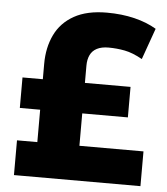

<svg xmlns="http://www.w3.org/2000/svg" viewBox="-52 -762 703 809"><g transform="rotate(5 300.0 -358.0)"><path d="M37 0V-147H123V-284H37V-413H123V-478Q123 -547 149 -601Q175 -655 229.5 -685.5Q284 -716 368 -716Q431 -716 484.5 -703Q538 -690 578 -666L531 -534Q490 -557 456 -563.5Q422 -570 387 -570Q358 -570 338.5 -560Q319 -550 310 -531Q301 -512 301 -486V-413H494V-284H301V-147H572V0Z"/></g></svg>

Font: Nunito Sans 6pt Black
Style: Regular
Weight: 900
Version: Version 3.101;gftools[0.9.27]